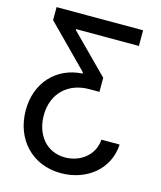

<svg xmlns="http://www.w3.org/2000/svg" viewBox="-135 -824 953 1136"><g transform="rotate(15 341.5 -256.0)"><path d="M639.2 -38.4H527.7C522 55 442.1 119 345.9 119C231.9 119 160.9 28.8 160.9 -90.2C160.9 -224.1 252.1 -308.6 381 -308.6H443.2V-394.9L213.8 -625.7V-631.4H598.4V-727.3H68.5V-647.7L318.9 -394.5V-387.4C160.2 -378.6 50.1 -259.6 50.1 -92C50.1 86.3 170.1 215.2 346.2 215.2C507.1 215.2 632.1 111.2 639.2 -38.4Z"/></g></svg>

Font: Magic Ui Pro Medium
Style: Regular
Weight: 500
Designer: Stefan Endress, Andreas Faust
Version: Version 1.000;FEAKit 1.0